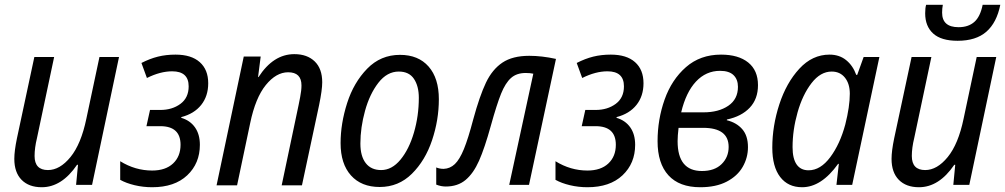

<svg xmlns="http://www.w3.org/2000/svg" viewBox="-20 -775 4214 805"><path d="M40 -109Q40 -142 51 -195L124 -536H207L135 -196Q125 -155 125 -121Q125 -62 181 -62Q231 -62 275.5 -116.5Q320 -171 342 -277L397 -536H479L366 0H299L307 -84H303Q239 10 155 10Q101 10 70.5 -21Q40 -52 40 -109Z M484 -21V-99Q547 -60 618 -60Q674 -60 705.5 -89.5Q737 -119 737 -168Q737 -246 652 -246H594L609 -314H652Q702 -314 736.5 -339.5Q771 -365 771 -413Q771 -476 702 -476Q652 -476 596 -448L573 -511Q608 -529 642 -537.5Q676 -546 716 -546Q782 -546 817.5 -514.5Q853 -483 853 -426Q853 -372 823.5 -335Q794 -298 740 -284V-281Q777 -270 797.5 -241Q818 -212 818 -168Q818 -90 765 -40Q712 10 618 10Q580 10 544.5 1.5Q509 -7 484 -21Z M1002 -538H1073L1062 -452H1064Q1126 -548 1214 -548Q1268 -548 1299.5 -517.5Q1331 -487 1331 -430Q1331 -398 1318 -335L1246 2H1161L1232 -335Q1233 -340 1238.5 -368Q1244 -396 1244 -417Q1244 -472 1188 -472Q1138 -472 1094.5 -418.5Q1051 -365 1029 -259L974 2H888Z M1408 -175Q1408 -257 1435.5 -343Q1463 -429 1519.5 -487Q1576 -545 1657 -545Q1734 -545 1777 -496Q1820 -447 1820 -359Q1820 -272 1791.5 -187Q1763 -102 1707 -46.5Q1651 9 1572 9Q1495 9 1451.5 -39.5Q1408 -88 1408 -175ZM1736 -365Q1736 -414 1715.5 -444.5Q1695 -475 1652 -475Q1603 -475 1566.5 -428Q1530 -381 1510.5 -310.5Q1491 -240 1491 -173Q1491 -120 1513.5 -91Q1536 -62 1578 -62Q1623 -62 1659 -105.5Q1695 -149 1715.5 -219Q1736 -289 1736 -365Z M1809 -1V-73Q1823 -67 1840 -67Q1867 -68 1887 -87Q1907 -106 1925 -150Q1943 -194 1964 -274Q1991 -373 2017.5 -428.5Q2044 -484 2086.5 -512.5Q2129 -541 2199 -541Q2252 -541 2311 -528L2198 0H2115L2216 -466Q2203 -469 2184 -469Q2146 -469 2122.5 -448Q2099 -427 2081 -382.5Q2063 -338 2038 -248Q2012 -154 1988.5 -101Q1965 -48 1932 -20.5Q1899 7 1849 7Q1829 7 1809 -1Z M2309 -21V-99Q2372 -60 2443 -60Q2499 -60 2530.5 -89.5Q2562 -119 2562 -168Q2562 -246 2477 -246H2419L2434 -314H2477Q2527 -314 2561.5 -339.5Q2596 -365 2596 -413Q2596 -476 2527 -476Q2477 -476 2421 -448L2398 -511Q2433 -529 2467 -537.5Q2501 -546 2541 -546Q2607 -546 2642.5 -514.5Q2678 -483 2678 -426Q2678 -372 2648.5 -335Q2619 -298 2565 -284V-281Q2602 -270 2622.5 -241Q2643 -212 2643 -168Q2643 -90 2590 -40Q2537 10 2443 10Q2405 10 2369.5 1.5Q2334 -7 2309 -21Z M2737 -183Q2737 -274 2766.5 -357.5Q2796 -441 2856 -493.5Q2916 -546 3003 -546Q3076 -546 3117 -513Q3158 -480 3158 -418Q3158 -360 3123.5 -323.5Q3089 -287 3028 -274L3027 -271Q3068 -261 3092 -233.5Q3116 -206 3116 -158Q3116 -114 3094 -75.5Q3072 -37 3027 -13.5Q2982 10 2916 10Q2828 10 2782.5 -40Q2737 -90 2737 -183ZM2930 -304Q2993 -304 3033.5 -331.5Q3074 -359 3074 -411Q3074 -442 3055.5 -460Q3037 -478 2999 -478Q2940 -478 2898 -433Q2856 -388 2836 -304ZM3035 -159Q3035 -239 2928 -239H2825Q2821 -205 2821 -183Q2821 -58 2923 -58Q2976 -58 3005.5 -87Q3035 -116 3035 -159Z M3218 -156Q3218 -247 3247.5 -337.5Q3277 -428 3331.5 -487Q3386 -546 3458 -546Q3499 -546 3527.5 -523Q3556 -500 3570 -461H3574L3601 -536H3667L3553 0H3487L3497 -88H3494Q3424 10 3343 10Q3284 10 3251 -33Q3218 -76 3218 -156ZM3524 -253Q3543 -328 3543 -382Q3543 -424 3522.5 -449.5Q3502 -475 3467 -475Q3420 -475 3382.5 -426.5Q3345 -378 3324 -304Q3303 -230 3303 -158Q3303 -110 3320 -85.5Q3337 -61 3370 -61Q3420 -61 3461 -116Q3502 -171 3524 -253Z M3718 -109Q3718 -142 3729 -195L3802 -536H3885L3813 -196Q3803 -155 3803 -121Q3803 -62 3859 -62Q3909 -62 3953.5 -116.5Q3998 -171 4020 -277L4075 -536H4157L4044 0H3977L3985 -84H3981Q3917 10 3833 10Q3779 10 3748.5 -21Q3718 -52 3718 -109ZM3859 -719Q3859 -742 3863 -755H3933Q3930 -739 3930 -722Q3930 -661 3999 -661Q4040 -661 4065 -683Q4090 -705 4100 -755H4174Q4159 -680 4115.5 -642Q4072 -604 3995 -604Q3926 -604 3892.5 -634.5Q3859 -665 3859 -719Z"/></svg>

Font: Noto Sans UI Narrow
Style: Italic
Weight: 400
Width: 4
Italic angle: -12°
Designer: Monotype Design Team
Foundry: Monotype Imaging Inc.
Version: Version 1.001